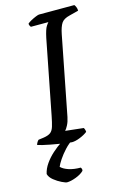

<svg xmlns="http://www.w3.org/2000/svg" viewBox="-145 -764 666 1025"><g transform="rotate(-15 188.5 -252.0)"><path d="M174 0Q167 0 149 -2.5Q131 -5 107 -9Q83 -13 59 -17.5Q35 -22 16.5 -26.5Q-2 -31 -10 -34Q-8 -42 -3.5 -49Q1 -56 5 -59L35 -63Q60 -67 72.5 -76.5Q85 -86 91.5 -107Q98 -128 105 -164L185 -573Q195 -620 205.5 -635.5Q216 -651 218 -652H121Q119 -655 116.5 -659Q114 -663 113 -671Q120 -678 134 -685.5Q148 -693 161.5 -698.5Q175 -704 180 -704H375Q379 -700 383 -690.5Q387 -681 387 -670L337 -657Q303 -649 290.5 -630Q278 -611 270 -571L185 -136Q180 -111 170.5 -93Q161 -75 154 -68L254 -57Q257 -53 259 -46Q261 -39 261 -34Q245 -21 219 -10.5Q193 0 174 0ZM93 200Q86 200 65 190Q44 180 24 164Q4 148 -1 129Q5 101 23.5 74.5Q42 48 67 25.5Q92 3 118 -14L183 -15Q156 2 134 26Q112 50 97 72.5Q82 95 76 110Q91 125 119 134Q147 143 184 143Q186 146 188 150.5Q190 155 188 162Q172 178 143 189Q114 200 93 200Z"/></g></svg>

Font: Texturina 12pt Medium
Style: Italic
Weight: 500
Italic angle: -11°
Designer: Guillermo Torres Carreño
Foundry: Omnibus-Type
Version: Version 1.002